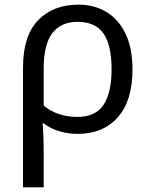

<svg xmlns="http://www.w3.org/2000/svg" viewBox="-20 -566 645 826"><path d="M550 -268Q550 -132 486.5 -61Q423 10 313 10Q273 10 235 -1.5Q197 -13 168 -35H163Q165 -19 166.5 17Q168 53 168 98V240H79V-275Q79 -412 144 -479Q209 -546 318 -546Q386 -546 438.5 -514Q491 -482 520.5 -420Q550 -358 550 -268ZM314 -472Q168 -472 168 -274V-112Q197 -87 234.5 -75Q272 -63 312 -63Q391 -63 425.5 -115Q460 -167 460 -268Q460 -371 425.5 -421.5Q391 -472 314 -472Z"/></svg>

Font: Noto IKEA Latin
Style: Regular
Weight: 400
Designer: Monotype Design Team
Foundry: Monotype Imaging Inc.
Version: Version 1.0